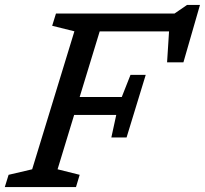

<svg xmlns="http://www.w3.org/2000/svg" viewBox="-40 -762 835 782"><path d="M194.5 -72.5 284.5 -50 269.5 0H-20.5L-5 -50L91 -72.5L263 -634.5L172.5 -657L188 -707H671L722 -742H774.5L707 -508H640.5L648.5 -634H366L284.5 -367H456L491.5 -457H553.5L475.5 -202H413.5L433.5 -294H262Z"/></svg>

Font: Newsreader Caption
Style: Italic
Weight: 400
Italic angle: -17°
Designer: Hugues Gentile
Foundry: Production Type
Version: Version 1.001